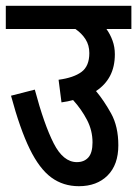

<svg xmlns="http://www.w3.org/2000/svg" viewBox="-20 -642 473 662"><path d="M0 -622H433V-542H347Q360 -524 368 -502Q376 -480 376 -455Q376 -412 359.5 -380.5Q343 -349 311 -328Q338 -296 363 -251Q388 -206 388 -141Q388 -74 351 -37Q314 0 252 0Q198 0 157 -30Q116 -60 82.5 -128.5Q49 -197 18 -312L100 -333Q132 -213 165 -148Q198 -83 245 -83Q270 -83 284.5 -99Q299 -115 299 -151Q299 -192 280 -228.5Q261 -265 232 -297Q214 -292 192 -289L182 -367Q234 -374 261 -394Q288 -414 288 -459Q288 -486 275 -506.5Q262 -527 240 -542H0Z"/></svg>

Font: Noto Sans ExtraCondensed Medium
Style: Regular
Weight: 500
Width: 2
Designer: Monotype Design Team
Foundry: Monotype Imaging Inc.
Version: Version 2.013; ttfautohint (v1.8.4.7-5d5b)